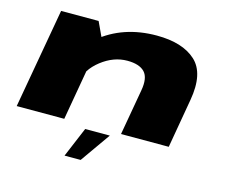

<svg xmlns="http://www.w3.org/2000/svg" viewBox="-109 -740 1278 1088"><g transform="rotate(15 530.0 -196.0)"><path d="M19 0H298L384.5 -496L342.5 -586H122.5ZM631 0H911L961 -288.5Q989.5 -450.5 912.2 -521Q835 -591.5 683 -591.5Q486 -591.5 349.2 -477.8Q212.5 -364 201 -302.5L321 -220.5Q335 -298.5 407 -354.5Q479 -410.5 559 -410.5Q630 -410.5 661 -377.5Q692 -344.5 678 -267.5ZM353.5 201H448L572 25H427.5Z"/></g></svg>

Font: Anybody ExtraExpanded Black
Style: Italic
Weight: 900
Width: 8
Italic angle: -10°
Version: Version 1.113;gftools[0.9.25]